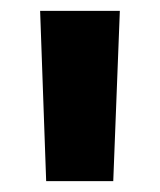

<svg xmlns="http://www.w3.org/2000/svg" viewBox="-20 -798 296 356"><path d="M202.2 -777.8 190 -462.2H65.6L54.4 -777.8Z"/></svg>

Font: Paperlogy 8 ExtraBold
Style: Regular
Weight: 800
Designer: redesigned by Lee Juim, glyphs from Gmarket Sans & Montserrat
Foundry: PT&
Version: Version 1.001